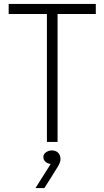

<svg xmlns="http://www.w3.org/2000/svg" viewBox="-20 -720 530 974"><path d="M218 -649H24V-700H466V-649H272V0H218ZM237 112Q219 109 209.5 99.5Q200 90 200 77Q200 61 214 52Q228 43 242 43Q263 43 275 55Q287 67 287 88Q287 102 274.5 123.5Q262 145 240 179L205 234H160L237 112Z"/></svg>

Font: Tilda Sans Light
Style: Regular
Weight: 300
Designer: ParaType Ltd
Foundry: ParaType Ltd
Version: Version 1.009